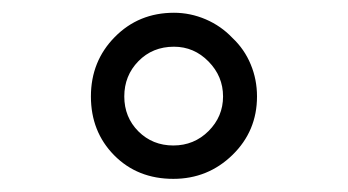

<svg xmlns="http://www.w3.org/2000/svg" viewBox="-20 -636 540 298"><path d="M250 -616.2Q275.4 -616.2 299.3 -606Q323.2 -595.7 340.8 -577.1Q359.4 -559.6 369.1 -536.1Q378.9 -512.7 378.9 -486.3Q378.9 -432.6 340.8 -395.5Q302.7 -358.4 249 -358.4Q193.4 -358.4 157.2 -395Q121.1 -431.6 121.1 -486.3Q121.1 -541 158.2 -578.6Q195.3 -616.2 250 -616.2ZM250 -563.5Q216.8 -563.5 194.8 -541Q172.9 -518.6 172.9 -486.3Q172.9 -454.1 194.8 -432.1Q216.8 -410.2 249 -410.2Q281.2 -410.2 303.7 -432.6Q326.2 -455.1 326.2 -486.3Q326.2 -517.6 303.7 -540.5Q281.2 -563.5 250 -563.5Z"/></svg>

Font: BabelStone Coelbren y Beirdd
Style: Regular
Weight: 400
Designer: Andrew West
Foundry: BabelStone
Version: Version 1.00;September 27, 2022